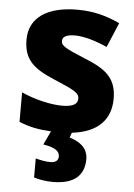

<svg xmlns="http://www.w3.org/2000/svg" viewBox="-56 -652 617 883"><g transform="rotate(5 253.0 -210.5)"><path d="M366 71C366 16 321 -10 281 -21L289 -44C411 -58 467 -122 467 -217C467 -314 414 -351 320 -389C226 -428 207 -438 207 -461C207 -481 227 -491 265 -491C306 -491 360 -475 414 -451L462 -565C395 -596 335 -610 265 -610C131 -610 44 -557 44 -453C44 -361 89 -322 187 -281C287 -239 305 -228 305 -202C305 -178 284 -164 233 -164C185 -164 109 -180 45 -209V-73C93 -53 137 -45 193 -42L163 21C219 30 239 46 239 70C239 90 224 99 202 99C181 99 155 94 134 88V176C156 183 186 189 222 189C321 189 366 145 366 71Z"/></g></svg>

Font: Noto Sans Tamil UI ExtraBold
Style: Regular
Weight: 800
Designer: Jelle Bosma - Monotype Design Team
Foundry: Monotype Imaging Inc.
Version: Version 2.004